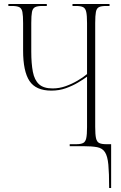

<svg xmlns="http://www.w3.org/2000/svg" viewBox="-20 -734 606 964"><path d="M528 210Q528 135 524 92.5Q520 50 507 30Q494 10 468 5Q442 0 399 0H330V-10H362Q386 -10 397.5 -16Q409 -22 413 -40Q417 -58 417 -96V-349Q398 -335 371 -319Q344 -303 310.5 -291Q277 -279 238 -279Q160 -279 128 -327.5Q96 -376 96 -480V-618Q96 -655 92.5 -673.5Q89 -692 77 -698Q65 -704 41 -704H22V-714H215V-704H192Q168 -704 156 -698Q144 -692 140.5 -674Q137 -656 137 -618V-475Q137 -415 145 -373.5Q153 -332 176 -311Q199 -290 244 -290Q278 -290 310 -301.5Q342 -313 370 -329.5Q398 -346 417 -362V-618Q417 -656 413 -674Q409 -692 397.5 -698Q386 -704 362 -704H344V-714H530V-704H512Q488 -704 476.5 -698Q465 -692 461.5 -674Q458 -656 458 -618V-97Q458 -59 462 -40.5Q466 -22 478 -16Q490 -10 514 -10H538V210Z"/></svg>

Font: Noto Serif Display ExtraCondensed ExtraLight
Style: Regular
Weight: 200
Width: 2
Designer: Monotype Design Team
Foundry: Monotype Imaging Inc.
Version: Version 2.009